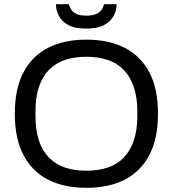

<svg xmlns="http://www.w3.org/2000/svg" viewBox="-20 -888 828 920"><path d="M394 12Q287 12 210.5 -27Q134 -66 92.5 -145Q51 -224 51 -343Q51 -463 92.5 -541.5Q134 -620 210.5 -659Q287 -698 394 -698Q501 -698 577.5 -659Q654 -620 695.5 -541.5Q737 -463 737 -343Q737 -224 695.5 -145Q654 -66 577.5 -27Q501 12 394 12ZM394 -70Q450 -70 495.5 -85Q541 -100 572.5 -132.5Q604 -165 621 -214.5Q638 -264 638 -332V-353Q638 -422 621 -471.5Q604 -521 572.5 -553.5Q541 -586 495.5 -601Q450 -616 394 -616Q337 -616 292 -601Q247 -586 215 -553.5Q183 -521 166.5 -471.5Q150 -422 150 -353V-332Q150 -264 166.5 -214.5Q183 -165 215 -132.5Q247 -100 292 -85Q337 -70 394 -70ZM392 -751Q337 -751 305.5 -769Q274 -787 261 -814Q248 -841 248 -868H310Q312 -858 319.5 -844.5Q327 -831 344.5 -822Q362 -813 393 -813Q426 -813 443.5 -822Q461 -831 469 -844.5Q477 -858 478 -868H539Q539 -841 525.5 -814Q512 -787 480.5 -769Q449 -751 392 -751Z"/></svg>

Font: Archivo SemiBold
Style: Regular
Weight: 400
Version: Version 2.001